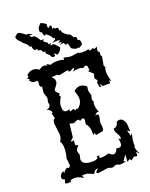

<svg xmlns="http://www.w3.org/2000/svg" viewBox="-147 -863 739 945"><g transform="rotate(-20 222.0 -390.0)"><path d="M205.6 4.9Q192.4 4.9 192.4 -0.5Q192.4 -5.9 207.5 -17.6Q187.5 -17.6 180.7 2.4L146.5 -11.2H121.1L126 4.4Q102.1 -12.2 81.1 -12.2Q67.9 -12.2 58.6 -7.3L61.5 -1L42.5 0.5Q29.8 0.5 29.8 -4.9L35.2 -19Q35.2 -22.5 28.1 -24.9Q21 -27.3 21 -37.1Q21 -53.7 42 -62.5L42.5 -50.8Q54.7 -71.3 65.9 -71.3L74.2 -68.4L82 -76.7L78.1 -117.2Q85.9 -138.7 85.9 -168.5Q85.9 -192.4 76.2 -205.1Q86.9 -215.3 86.9 -238.3L80.1 -296.9Q80.1 -318.4 91.8 -321.3L84.5 -351.6L91.8 -349.6Q87.4 -369.6 67.4 -373.5Q86.4 -377.9 89.8 -392.6L86.9 -407.2L91.3 -426.3Q91.3 -430.2 89.8 -434.1Q82.5 -452.1 82.5 -461.9L85.9 -490.2L83 -489.7Q75.2 -489.7 75.2 -501L76.2 -514.2Q76.2 -524.9 67.9 -524.9L59.1 -523.4Q46.9 -523.4 35.2 -541L42 -542L28.8 -553.7Q39.6 -553.7 39.6 -559.1L37.1 -567.4Q54.2 -583 72.3 -583Q86.4 -583 103.5 -571.8Q117.7 -583 128.4 -583Q137.2 -583 145.5 -576.2L143.1 -586.9L162.1 -575.7Q174.3 -582 196.3 -582Q220.2 -582 232.4 -575.7L233.9 -587.9Q254.9 -580.6 274.4 -580.6L306.6 -585.9Q318.8 -580.1 334 -580.1Q353 -580.1 362.3 -585Q364.3 -576.2 370.6 -576.2L386.7 -582.5L389.2 -575.2Q393.1 -575.2 406.2 -582.5L402.3 -565.4Q402.3 -554.7 411.1 -551.3L408.7 -539.6Q408.7 -534.2 411.1 -533Q413.6 -531.7 413.6 -525.9L406.2 -484.4Q406.2 -476.1 412.1 -476.1Q406.2 -462.9 406.2 -445.8Q406.2 -432.6 416 -396L406.7 -407.2L406.2 -390.1H367.2L356 -406.7L359.9 -388.7L351.6 -390.1L347.2 -412.1Q347.2 -418.5 350.1 -420.2Q353 -421.9 353 -424.3Q353 -426.3 347.7 -431.6Q342.3 -437 342.3 -442.4L347.7 -461.4L324.2 -483.9L333 -485.8L330.1 -508.3Q325.2 -513.2 320.8 -513.2Q316.9 -513.2 314 -510Q311 -506.8 307.1 -506.8Q303.2 -506.8 300.3 -509Q297.4 -511.2 287.6 -511.2L251 -507.8Q264.2 -513.7 264.2 -519L261.2 -523.9Q248.5 -513.7 234.4 -512.7L234.9 -516.6Q234.9 -521.5 229.5 -521.5Q224.1 -521.5 211.4 -518.1Q198.7 -514.6 181.2 -513.2L177.7 -518.6Q146.5 -518.6 146.5 -515.1Q146.5 -514.6 148.4 -513.2Q159.7 -504.9 159.7 -490.7Q159.7 -479.5 149.2 -467.3Q138.7 -455.1 138.7 -449.7Q138.7 -439.5 156.7 -427.7Q150.4 -424.8 150.4 -420.4Q150.4 -415.5 156.2 -410.6Q139.6 -389.6 139.6 -363.8Q139.6 -335 158.2 -335Q165.5 -335 175.8 -339.4Q172.4 -334.5 172.4 -330.1Q172.4 -327.6 175.8 -327.6Q180.2 -327.6 191.4 -333.5Q199.2 -324.7 203.1 -324.7Q207 -324.7 208 -332L212.9 -325.7Q238.3 -343.8 238.3 -373.5Q238.3 -382.8 228.5 -414.6Q245.6 -428.7 261.2 -428.7Q277.8 -428.7 294.9 -414.6L292.5 -396.5Q292.5 -386.2 295.7 -379.4Q298.8 -372.6 298.8 -365.7L294.4 -347.2Q294.4 -338.9 300.8 -331.1Q296.4 -330.1 296.4 -320.8Q296.4 -298.8 305.7 -277.3L300.8 -278.3Q292 -278.3 283.2 -265.6L292 -267.6Q300.3 -267.6 300.3 -258.3Q300.3 -250.5 297.6 -240.7Q294.9 -231 294.9 -220.7L297.4 -194.8L292.5 -181.6L253.9 -174.3Q253.4 -185.1 249 -185.1Q245.6 -185.1 240.7 -177.7L241.7 -192.4Q241.7 -224.6 224.6 -241.7L227.5 -261.7Q227.5 -273.9 220.2 -273.9Q213.9 -273.9 203.1 -266.1Q203.1 -275.4 195.8 -275.4Q188 -275.4 171.4 -266.6L150.4 -272L142.6 -202.6Q127.4 -190.4 127.4 -186.5L130.4 -185.1Q137.7 -185.1 144 -188.5Q140.6 -182.1 140.6 -169.4Q140.6 -159.7 147.5 -159.7Q154.3 -159.7 154.3 -157.7Q154.3 -156.2 152.3 -154.3Q139.6 -141.6 139.6 -131.3Q139.6 -122.6 145.5 -110.4L140.1 -88.4Q140.1 -57.6 195.3 -57.6Q208 -57.6 215.3 -61.5Q222.7 -65.4 222.7 -69.8L220.7 -74.7H234.4L231.4 -66.9Q231.4 -61 242.2 -61Q254.9 -61 281.2 -68.4Q293.9 -55.7 303.7 -55.7Q316.9 -55.7 325.7 -78.6L337.9 -76.7Q354.5 -76.7 354.5 -98.6L351.6 -121.6Q357.4 -115.2 360.4 -115.2Q363.3 -115.2 363.3 -121.1Q363.3 -130.9 354.5 -144.5Q351.1 -149.9 348.4 -156Q345.7 -162.1 345.7 -174.3Q366.2 -174.8 373 -202.6L387.2 -205.6Q406.2 -205.6 416 -176.3L418.5 -133.8L404.8 -144L413.1 -112.3L422.4 -123.5Q414.1 -87.4 414.1 -76.2L414.6 -58.1Q411.6 -58.1 411.6 -54.2Q411.6 -41.5 425.3 -14.6L408.7 -30.3L411.1 -17.1Q411.1 -7.8 403.8 -7.8L392.6 -11.2L375 3.4Q373.5 -5.4 368.2 -5.4Q363.8 -5.4 354 2.9L356.9 -35.6L336.9 -7.8L347.2 -1L314.5 2.9Q304.7 -2.9 296.4 -2.9Q290 -2.9 285.2 0.2Q280.3 3.4 274.4 3.4Q269 3.4 263.9 0.7Q258.8 -2 251.5 -2ZM235.4 -640.6Q228 -616.7 209.5 -611.3L197.8 -624.5V-608.4L190.9 -607.4Q178.2 -607.4 176.3 -619.6L155.8 -640.1L163.1 -643.1Q163.1 -645.5 149.4 -647.5Q142.1 -662.6 136.2 -662.6L131.3 -660.6L124.5 -672.4L117.2 -669.9Q106.9 -669.9 104 -694.3L95.7 -693.8Q95.7 -706.1 67.9 -726.1V-726.6Q67.9 -729.5 64.2 -732.7Q60.5 -735.8 56.4 -740.2Q52.2 -744.6 48.6 -750Q44.9 -755.4 44.9 -762.7Q44.9 -763.7 47.6 -766.1Q50.3 -768.6 53.5 -771.2Q56.6 -773.9 59.6 -775.9Q62.5 -777.8 63 -777.8Q68.4 -777.8 74.7 -774.4Q81.1 -771 86.7 -766.6Q92.3 -762.2 97.2 -758.8Q102.1 -755.4 104.5 -755.4L109.9 -757.3L130.9 -747.1H112.3Q117.7 -735.8 124.5 -735.8L129.9 -736.3Q139.6 -736.3 158.2 -705.6L173.3 -706.5Q168.5 -702.1 168.5 -698.2Q168.5 -695.3 171.4 -692.9Q174.3 -690.4 178 -688.2Q181.6 -686 184.6 -683.8Q187.5 -681.6 187.5 -679.2L186.5 -674.8Q186.5 -672.9 189 -672.9L201.2 -676.8L192.9 -664.6L204.6 -666.5Q213.4 -666.5 217.3 -661.1ZM337.9 -642.6Q342.8 -633.3 342.8 -625Q342.8 -615.2 331.5 -611.3L326.2 -606L319.8 -608.4L311.5 -607.4Q298.3 -607.4 284.2 -618.7L277.3 -646.5L267.1 -642.1L258.3 -655.3L234.9 -652.3L253.4 -660.6L235.4 -665.5L247.6 -673.3Q239.3 -676.3 230.5 -676.3Q213.4 -676.3 203.6 -671.4L225.1 -685.1L226.1 -694.3L217.8 -693.8Q217.8 -706.1 189.9 -726.1Q187.5 -720.2 185.1 -720.2Q180.2 -720.2 174.8 -743.2H167.5L166.5 -752.9Q166.5 -770 180.2 -779.3V-780.3Q180.2 -785.2 185.1 -785.2Q189.5 -785.2 202.1 -778.3L214.8 -768.1L210.4 -767.6V-764.2Q210.4 -751 214.8 -751Q218.8 -751 225.6 -759.8L231.4 -753.9L231 -734.9L236.8 -744.6Q239.7 -735.8 246.6 -735.8L252.4 -736.8Q260.3 -736.8 261.2 -717.8L268.1 -718.8L267.6 -714.8Q267.6 -710 271.5 -704.8Q275.4 -699.7 280.5 -695.3Q285.6 -690.9 290.5 -688.2Q295.4 -685.5 297.4 -685.5H297.9Q304.2 -685.5 314.9 -664.6Q329.6 -663.6 329.6 -652.8L328.1 -645Z"/></g></svg>

Font: Truetypewriter PolyglOTT
Style: Regular
Weight: 400
Designer: Sergey Beatoff a.k.a. Sam_T
Version: Version 3.76